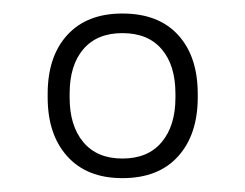

<svg xmlns="http://www.w3.org/2000/svg" viewBox="-20 -669 363 284"><path d="M161 -405.5Q108.5 -405.5 79.5 -437.8Q50.5 -470 50.5 -525V-530Q50.5 -585.5 79.5 -617.2Q108.5 -649 161 -649Q214.5 -649 243.5 -617.2Q272.5 -585.5 272.5 -530V-525Q272.5 -470 243.5 -437.8Q214.5 -405.5 161 -405.5ZM161 -434.5Q199 -434.5 219.2 -458.8Q239.5 -483 239.5 -524.5V-530.5Q239.5 -572.5 219.2 -596.2Q199 -620 161 -620Q123.5 -620 103.2 -596.2Q83 -572.5 83 -530.5V-524.5Q83 -483 103.2 -458.8Q123.5 -434.5 161 -434.5Z"/></svg>

Font: Anek Latin Medium ExtraLight
Style: Regular
Weight: 250
Version: Version 1.003